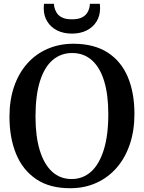

<svg xmlns="http://www.w3.org/2000/svg" viewBox="-20 -983 760 1014"><path d="M354 11Q244.5 12 172.5 -36Q100.5 -84 65.2 -169.5Q30 -255 30 -366.5Q30 -455 54.5 -526Q79 -597 124 -647.5Q169 -698 231.2 -725Q293.5 -752 368.5 -752Q477 -751.5 548.2 -705.8Q619.5 -660 654.8 -576.8Q690 -493.5 690 -381.5Q690 -293.5 665.8 -221.5Q641.5 -149.5 596.8 -97.8Q552 -46 490.2 -17.8Q428.5 10.5 354 11ZM358.5 -37.5Q417.5 -37.5 460.8 -76.2Q504 -115 528 -191.5Q552 -268 552 -381Q552 -483 530 -555Q508 -627 465.2 -665Q422.5 -703 361 -703Q302 -703 258.5 -666.2Q215 -629.5 191.2 -554.8Q167.5 -480 167.5 -366.5Q167.5 -263.5 189.8 -190Q212 -116.5 254.5 -77Q297 -37.5 358.5 -37.5ZM360 -805.5Q315.5 -805.5 282 -822.2Q248.5 -839 229.8 -869.2Q211 -899.5 211 -939Q211 -945.5 211.5 -951.2Q212 -957 212.5 -963H265Q265 -960 265.5 -955.8Q266 -951.5 266.5 -947Q270 -930.5 279.5 -915.2Q289 -900 308.2 -890.5Q327.5 -881 360 -881Q392 -881 411.2 -890.2Q430.5 -899.5 440.2 -914.8Q450 -930 453 -947Q454 -951.5 454.2 -955.8Q454.5 -960 454.5 -963H507Q508 -957 508.2 -951.2Q508.5 -945.5 508.5 -939Q508.5 -899.5 489.8 -869.2Q471 -839 437.5 -822.2Q404 -805.5 360 -805.5Z"/></svg>

Font: Merriweather 48pt SemiBold
Style: Regular
Weight: 600
Version: Version 2.100